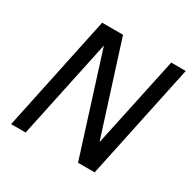

<svg xmlns="http://www.w3.org/2000/svg" viewBox="-152 -824 969 973"><g transform="rotate(30 332.5 -338.0)"><path d="M424.8 0 241.2 -580.1 118.2 0H33.2L175.8 -675.8H297.9L466.8 -145L580.1 -675.8H665L522 0Z"/></g></svg>

Font: Clear Sans
Style: Italic
Weight: 400
Italic angle: -12°
Foundry: Intel Corporation
Version: Version 1.00